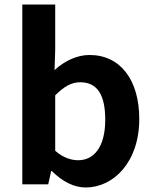

<svg xmlns="http://www.w3.org/2000/svg" viewBox="-20 -818 684 852"><path d="M360 14C483 14 598 -98 598 -290C598 -461 516 -574 377 -574C321 -574 266 -547 222 -507L225 -597V-798H79V0H194L207 -59H210C257 -12 309 14 360 14ZM327 -107C296 -107 260 -118 225 -149V-395C264 -434 297 -453 336 -453C413 -453 447 -395 447 -287C447 -163 395 -107 327 -107Z"/></svg>

Font: Spoqa Han Sans Neo Bold
Style: Bold
Weight: 700
Designer: [Spoqa Han Sans Neo] Dong-huui Kim  Younghwa Kang  Yujin Lee  [Noto Sans] Ryoko NISHIZUKA  (kana & ideographs); Paul D. 
Foundry: Spoqa (http://www.spoqa-han-sans.com)
Version: Version 1.100;hotconv 1.0.109;makeotfexe 2.5.65596